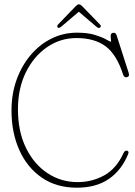

<svg xmlns="http://www.w3.org/2000/svg" viewBox="-20 -861 630 893"><path d="M576.5 -145.5Q546 -70 486.8 -29Q427.5 12 337.5 12Q242.5 12 174.5 -34.8Q106.5 -81.5 70 -162.8Q33.5 -244 33.5 -347.5Q33.5 -424.5 57.2 -490.2Q81 -556 122.8 -605.2Q164.5 -654.5 219.8 -681.8Q275 -709 338 -709Q388.5 -709 422 -698.5Q455.5 -688 473.8 -677.5Q492 -667 495 -667Q498 -667 496 -677.5Q494 -688 495.2 -698.2Q496.5 -708.5 509.5 -708.5Q519 -708.5 523 -695L578.5 -522Q584.5 -504 568 -501.5Q557.5 -500 552.5 -514.5Q522 -608.5 470.5 -646.2Q419 -684 335.5 -684Q260 -684 198.2 -641.2Q136.5 -598.5 100 -524Q63.5 -449.5 63.5 -353Q63.5 -249 101 -172.8Q138.5 -96.5 201.5 -55.2Q264.5 -14 341 -14Q407.5 -14 464.5 -45.2Q521.5 -76.5 555 -150Q560 -160.5 568.5 -160.5Q574 -160.5 576.5 -156.5Q579 -152.5 576.5 -145.5ZM265.5 -737.5Q255 -728.5 249 -732.5Q246.5 -734.5 246.2 -738.8Q246 -743 249.5 -746.5L332 -832Q341 -841 346 -841Q353.5 -841 362.5 -832L445.5 -746.5Q453 -739 444.5 -732.5Q438.5 -727.5 427.5 -737.5L346.5 -806.5Z"/></svg>

Font: Fraunces 144pt S100 Thin
Style: Regular
Weight: 100
Version: Version 1.000; ttfautohint (v1.8.3)